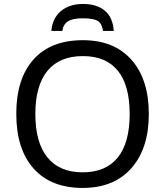

<svg xmlns="http://www.w3.org/2000/svg" viewBox="-20 -925 821 955"><path d="M720.2 -357.9Q720.2 -186.5 633.5 -88.4Q546.9 9.8 391.1 9.8Q233.4 9.8 147.2 -86.7Q61 -183.1 61 -358.9Q61 -533.2 146.7 -629.2Q232.4 -725.1 392.1 -725.1Q547.4 -725.1 633.8 -627.7Q720.2 -530.3 720.2 -357.9ZM155.8 -357.9Q155.8 -216.3 215.8 -142.1Q275.9 -67.9 391.1 -67.9Q505.9 -67.9 565.4 -141.1Q625 -214.4 625 -357.9Q625 -501 565.9 -573.5Q506.8 -646 392.1 -646Q275.9 -646 215.8 -572.5Q155.8 -499 155.8 -357.9ZM393.1 -905.3Q461.9 -905.3 501.7 -871.6Q541.5 -837.9 545.9 -771H492.2Q487.8 -806.6 467 -820.3Q446.3 -834 391.1 -834Q340.8 -834 317.4 -818.4Q293.9 -802.7 290 -771H235.4Q240.7 -834 282.7 -869.6Q324.7 -905.3 393.1 -905.3Z"/></svg>

Font: Noto Sans Southeast Asian
Style: Regular
Weight: 400
Designer: Monotype Design Team
Foundry: Monotype Imaging Inc.
Version: Version 1.06 uh; ttfautohint (v1.4.1)